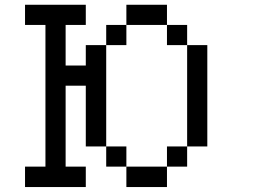

<svg xmlns="http://www.w3.org/2000/svg" viewBox="-20 -712 1040 790"><path d="M83 -26.4H167V-609.4H83V-692.4H333V-609.4H250V-442.4H333V-526.4H417V-109.4H333V-359.4H250V-26.4H333V57.6H83ZM667 -26.4V57.6H500V-26.4H417V-109.4H500V-26.4ZM667 -26.4V-109.4H750V-26.4ZM750 -109.4V-526.4H667V-609.4H500V-526.4H417V-609.4H500V-692.4H667V-609.4H750V-526.4H833V-109.4Z"/></svg>

Font: KH Dot kagurazaka 12
Style: Regular
Weight: 400
Designer: Original version for X68000 by Keitarou Hiraki (http://hp.vector.co.jp/authors/VA000874/) / TrueType conversion by Homem
Version: Version 1.00.20150527